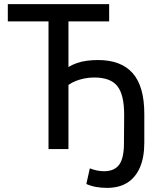

<svg xmlns="http://www.w3.org/2000/svg" viewBox="-20 -725 772 934"><path d="M500 189Q473 189 447.5 184.5Q422 180 400 170L417 94Q435 101 452.5 104.5Q470 108 486 108Q536 108 559.5 76.5Q583 45 583 -28L584 -167Q584 -264 551 -306Q518 -348 438 -348Q414 -348 391.5 -343.5Q369 -339 349.5 -331.5Q330 -324 313 -312V0H216V-621H18V-705H511V-621H313V-399Q331 -410 353.5 -418Q376 -426 402.5 -429.5Q429 -433 457 -433Q569 -433 625.5 -369Q682 -305 682 -171V-31Q682 41 660.5 90Q639 139 599 164Q559 189 500 189Z"/></svg>

Font: Nunito Sans 10pt Condensed SemiBold
Style: Regular
Weight: 600
Width: 3
Designer: Vernon Adams
Foundry: Vernon Adams
Version: Version 3.101;gftools[0.9.27]